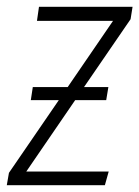

<svg xmlns="http://www.w3.org/2000/svg" viewBox="-35 -542 408 562"><path d="M353 -522 347.2 -485.8 210.9 -287.1H282.2L275.9 -249H185.1L42 -40H283.2L272 0H-15.1L-8.8 -36.1L137.2 -249H55.2L61 -287.1H163.1L295.9 -481H73.2L79.1 -522Z"/></svg>

Font: Fira Sans Compressed ExtraLight
Style: Italic
Weight: 250
Width: 3
Italic angle: -8°
Designer: Carrois Corporate & Edenspiekermann AG
Foundry: Carrois Corporate GbR & Edenspiekermann AG
Version: Version 4.203;PS 004.203;hotconv 1.0.88;makeotf.lib2.5.64775